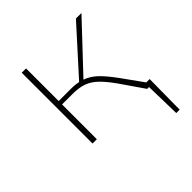

<svg xmlns="http://www.w3.org/2000/svg" viewBox="-174 -584 882 882"><g transform="rotate(-45 267.0 -143.5)"><path d="M496 -24 494 173H472L468 0H456L378 -113Q346 -158 320.5 -182Q295 -206 266.5 -216Q238 -226 195 -226H129V0H101V-460H129V-248H202Q237 -248 257 -243L453 -460H489L279 -237Q311 -226 338.5 -200Q366 -174 403 -123L474 -24Z"/></g></svg>

Font: Ysabeau SC Extralight
Style: Regular
Weight: 200
Designer: Christian Thalmann (Catharsis Fonts)
Version: Version 0.003